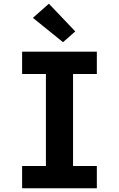

<svg xmlns="http://www.w3.org/2000/svg" viewBox="-20 -1013 640 1033"><path d="M99 0V-120H227V-615H99V-735H501V-615H373V-120H501V0ZM319 -786 157 -917 243 -993 385 -844Z"/></svg>

Font: Iosevka Slab Heavy Extended
Style: Regular
Weight: 900
Width: 7
Monospace: yes
Designer: Belleve Invis
Foundry: Belleve Invis
Version: Version 11.1.0; ttfautohint (v1.8.3)